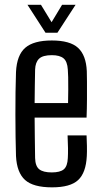

<svg xmlns="http://www.w3.org/2000/svg" viewBox="-20 -777 424 804"><path d="M198 7.5Q119 7.5 84.8 -23.5Q50.5 -54.5 47 -123.5Q46 -159.5 45.2 -204.2Q44.5 -249 44.5 -296.8Q44.5 -344.5 45 -390.5Q45.5 -436.5 47 -475.5Q50.5 -546.5 85.8 -577Q121 -607.5 197 -607.5Q273.5 -607.5 307 -576.5Q340.5 -545.5 343.5 -479Q344 -467.5 344.2 -435.2Q344.5 -403 344.2 -362.2Q344 -321.5 342.5 -284.5H125Q125 -243 125.8 -200.8Q126.5 -158.5 127 -115Q128 -81 144.5 -68Q161 -55 196.5 -55Q232 -55 247.2 -68Q262.5 -81 264 -115Q265 -130 264.8 -156Q264.5 -182 263 -210H342.5Q343.5 -193 344 -166.2Q344.5 -139.5 343.5 -123.5Q340 -53.5 307.2 -23Q274.5 7.5 198 7.5ZM125 -345.5H265Q265.5 -373.5 265.8 -402.2Q266 -431 265.5 -453.8Q265 -476.5 264 -485.5Q262 -519.5 246 -532.8Q230 -546 197 -546Q159 -546 143.5 -531Q128 -516 127 -485.5Q126.5 -451.5 125.8 -416.2Q125 -381 125 -345.5ZM170.5 -640 95 -757H151.5L196 -684L240 -757H296.5L220.5 -640Z"/></svg>

Font: Big Shoulders Text Thin
Style: Regular
Weight: 400
Version: Version 2.002